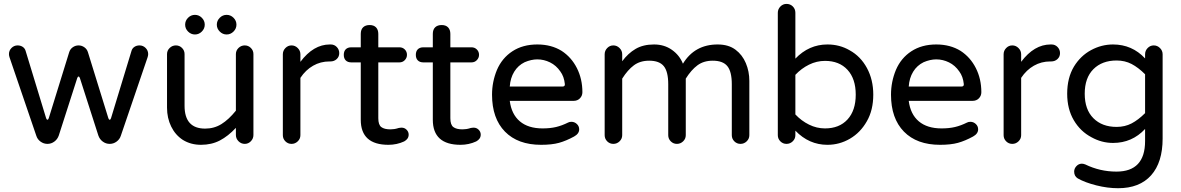

<svg xmlns="http://www.w3.org/2000/svg" viewBox="-20 -739 6115 994"><path d="M168 -36.1 29.3 -442.4Q26.4 -451.2 26.4 -459Q26.4 -477.5 39.6 -490.7Q52.7 -503.9 71.3 -503.9Q85.9 -503.9 97.2 -496.6Q108.4 -489.3 112.3 -476.6L218.8 -127Q221.7 -119.1 225.6 -119.1Q229.5 -119.1 232.4 -127L337.9 -467.8Q342.8 -484.4 356.4 -494.1Q370.1 -503.9 386.7 -503.9Q403.3 -503.9 417 -494.1Q430.7 -484.4 435.5 -467.8L541 -127Q543.9 -119.1 547.9 -119.1Q551.8 -119.1 554.7 -127L661.1 -476.6Q665 -489.3 676.3 -496.6Q687.5 -503.9 702.1 -503.9Q720.7 -503.9 733.9 -490.7Q747.1 -477.5 747.1 -459Q747.1 -451.2 744.1 -442.4L605.5 -36.1Q599.6 -17.6 583.5 -5.9Q567.4 5.9 547.9 5.9Q528.3 5.9 512.2 -5.9Q496.1 -17.6 489.3 -37.1L393.6 -335Q390.6 -342.8 386.7 -342.8Q382.8 -342.8 379.9 -335L284.2 -37.1Q277.3 -17.6 261.2 -5.9Q245.1 5.9 225.6 5.9Q206.1 5.9 189.9 -5.9Q173.8 -17.6 168 -36.1Z M938.5 -611.3Q938.5 -631.8 953.6 -647Q968.8 -662.1 989.3 -662.1Q1009.8 -662.1 1024.9 -647Q1040 -631.8 1040 -611.3Q1040 -590.8 1024.9 -575.7Q1009.8 -560.5 989.3 -560.5Q968.8 -560.5 953.6 -575.7Q938.5 -590.8 938.5 -611.3ZM1102.5 -611.3Q1102.5 -631.8 1117.7 -647Q1132.8 -662.1 1153.3 -662.1Q1173.8 -662.1 1189 -647Q1204.1 -631.8 1204.1 -611.3Q1204.1 -590.8 1189 -575.7Q1173.8 -560.5 1153.3 -560.5Q1132.8 -560.5 1117.7 -575.7Q1102.5 -590.8 1102.5 -611.3ZM926.8 -14.6Q887.7 -40 866.2 -84Q844.7 -127.9 844.7 -181.6V-459Q844.7 -477.5 858.4 -490.7Q872.1 -503.9 890.6 -503.9Q909.2 -503.9 922.4 -490.7Q935.5 -477.5 935.5 -459V-191.4Q935.5 -73.2 1042 -73.2Q1088.9 -73.2 1126.5 -96.7Q1164.1 -120.1 1201.2 -166V-459Q1201.2 -477.5 1214.8 -490.7Q1228.5 -503.9 1247.1 -503.9Q1265.6 -503.9 1278.8 -490.7Q1292 -477.5 1292 -459V-40Q1292 -21.5 1278.8 -7.8Q1265.6 5.9 1247.1 5.9Q1228.5 5.9 1214.8 -7.8Q1201.2 -21.5 1201.2 -40V-77.1Q1161.1 -34.2 1118.2 -11.7Q1075.2 10.7 1020.5 10.7Q967.8 10.7 926.8 -14.6Z M1444.3 -39.1V-458Q1444.3 -476.6 1457.5 -490.2Q1470.7 -503.9 1489.3 -503.9Q1507.8 -503.9 1521.5 -490.2Q1535.2 -476.6 1535.2 -458V-418.9Q1602.5 -508.8 1687.5 -508.8H1692.4Q1710.9 -508.8 1723.6 -495.6Q1736.3 -482.4 1736.3 -463.9Q1736.3 -445.3 1723.1 -433.1Q1710 -420.9 1690.4 -420.9H1685.5Q1639.6 -420.9 1601.1 -398.9Q1562.5 -377 1535.2 -335.9V-39.1Q1535.2 -20.5 1521.5 -7.3Q1507.8 5.9 1489.3 5.9Q1470.7 5.9 1457.5 -7.3Q1444.3 -20.5 1444.3 -39.1Z M2095.7 -42Q2095.7 -19.5 2072.3 -6.8Q2034.2 10.7 1991.2 10.7Q1847.7 10.7 1847.7 -119.1V-416H1798.8Q1780.3 -416 1770 -426.3Q1759.8 -436.5 1759.8 -455.1Q1759.8 -473.6 1770 -483.9Q1780.3 -494.1 1798.8 -494.1H1847.7V-563.5Q1847.7 -585.9 1859.9 -597.7Q1872.1 -609.4 1893.6 -609.4Q1915 -609.4 1926.8 -597.2Q1938.5 -585 1938.5 -563.5V-494.1H2047.9Q2064.5 -494.1 2075.7 -482.9Q2086.9 -471.7 2086.9 -455.1Q2086.9 -439.5 2075.7 -427.7Q2064.5 -416 2047.9 -416H1938.5V-127Q1938.5 -92.8 1954.1 -81.1Q1969.7 -69.3 2001 -69.3Q2021.5 -69.3 2040 -75.2Q2042 -75.2 2043 -76.2Q2052.7 -78.1 2059.6 -78.1Q2074.2 -78.1 2085 -67.4Q2095.7 -56.6 2095.7 -42Z M2468.8 -42Q2468.8 -19.5 2445.3 -6.8Q2407.2 10.7 2364.3 10.7Q2220.7 10.7 2220.7 -119.1V-416H2171.9Q2153.3 -416 2143.1 -426.3Q2132.8 -436.5 2132.8 -455.1Q2132.8 -473.6 2143.1 -483.9Q2153.3 -494.1 2171.9 -494.1H2220.7V-563.5Q2220.7 -585.9 2232.9 -597.7Q2245.1 -609.4 2266.6 -609.4Q2288.1 -609.4 2299.8 -597.2Q2311.5 -585 2311.5 -563.5V-494.1H2420.9Q2437.5 -494.1 2448.7 -482.9Q2460 -471.7 2460 -455.1Q2460 -439.5 2448.7 -427.7Q2437.5 -416 2420.9 -416H2311.5V-127Q2311.5 -92.8 2327.1 -81.1Q2342.8 -69.3 2374 -69.3Q2394.5 -69.3 2413.1 -75.2Q2415 -75.2 2416 -76.2Q2425.8 -78.1 2432.6 -78.1Q2447.3 -78.1 2458 -67.4Q2468.8 -56.6 2468.8 -42Z M2527.3 -249Q2527.3 -315.4 2552.7 -377Q2579.1 -438.5 2632.8 -473.6Q2686.5 -508.8 2761.7 -508.8Q2834 -508.8 2887.7 -475.6Q2938.5 -442.4 2966.8 -386.2Q2995.1 -330.1 2995.1 -261.7Q2995.1 -243.2 2982.4 -230Q2969.7 -216.8 2949.2 -216.8H2619.1Q2627.9 -147.5 2671.4 -110.8Q2714.8 -74.2 2789.1 -74.2Q2828.1 -74.2 2858.9 -81.5Q2889.6 -88.9 2920.9 -104.5Q2927.7 -108.4 2938.5 -108.4Q2954.1 -108.4 2966.3 -97.2Q2978.5 -85.9 2978.5 -69.3Q2978.5 -46.9 2952.1 -32.2Q2911.1 -9.8 2874 0.5Q2836.9 10.7 2781.2 10.7Q2661.1 10.7 2594.2 -57.6Q2527.3 -126 2527.3 -249ZM2904.3 -303.7Q2900.4 -342.8 2880.9 -369.1Q2859.4 -400.4 2827.6 -416Q2795.9 -431.6 2761.7 -431.6Q2730.5 -431.6 2696.3 -417Q2662.1 -400.4 2642.1 -367.7Q2622.1 -335 2619.1 -291H2892.6Q2905.3 -291 2904.3 -303.7Z M3859.4 -320.3V-39.1Q3859.4 -20.5 3845.7 -7.3Q3832 5.9 3813.5 5.9Q3794.9 5.9 3781.7 -7.3Q3768.6 -20.5 3768.6 -39.1V-302.7Q3768.6 -368.2 3745.6 -396.5Q3722.7 -424.8 3669.9 -424.8Q3623 -424.8 3590.8 -400.9Q3558.6 -377 3530.3 -332V-39.1Q3530.3 -20.5 3516.6 -7.3Q3502.9 5.9 3484.4 5.9Q3465.8 5.9 3452.6 -7.3Q3439.5 -20.5 3439.5 -39.1V-302.7Q3439.5 -368.2 3416.5 -396.5Q3393.6 -424.8 3340.8 -424.8Q3293.9 -424.8 3261.7 -400.9Q3229.5 -377 3201.2 -332V-39.1Q3201.2 -20.5 3187.5 -7.3Q3173.8 5.9 3155.3 5.9Q3136.7 5.9 3123.5 -7.3Q3110.4 -20.5 3110.4 -39.1V-458Q3110.4 -476.6 3123.5 -490.2Q3136.7 -503.9 3155.3 -503.9Q3173.8 -503.9 3187.5 -490.2Q3201.2 -476.6 3201.2 -458V-421.9Q3231.4 -462.9 3270.5 -485.8Q3309.6 -508.8 3366.2 -508.8Q3418.9 -508.8 3458.5 -481Q3498 -453.1 3515.6 -409.2Q3576.2 -508.8 3695.3 -508.8Q3752 -508.8 3788.1 -481.4Q3823.2 -455.1 3841.3 -412.1Q3859.4 -369.1 3859.4 -320.3Z M4097.7 -62.5V-39.1Q4097.7 -20.5 4084 -7.3Q4070.3 5.9 4051.8 5.9Q4033.2 5.9 4020 -7.3Q4006.8 -20.5 4006.8 -39.1V-672.9Q4006.8 -691.4 4020 -705.1Q4033.2 -718.8 4051.8 -718.8Q4071.3 -718.8 4084.5 -705.6Q4097.7 -692.4 4097.7 -672.9V-435.5Q4168 -508.8 4263.7 -508.8Q4327.1 -508.8 4378.9 -478.5Q4435.5 -447.3 4468.3 -386.7Q4501 -326.2 4501 -249Q4501 -168.9 4467.8 -111.3Q4434.6 -52.7 4380.4 -21Q4326.2 10.7 4263.7 10.7Q4168 10.7 4097.7 -62.5ZM4410.2 -249Q4410.2 -331.1 4367.7 -377.4Q4325.2 -423.8 4251 -423.8Q4208 -423.8 4168.5 -404.3Q4128.9 -384.8 4097.7 -351.6V-146.5Q4128.9 -113.3 4168.5 -93.8Q4208 -74.2 4251 -74.2Q4325.2 -74.2 4367.7 -120.6Q4410.2 -167 4410.2 -249Z M4592.8 -249Q4592.8 -315.4 4618.2 -377Q4644.5 -438.5 4698.2 -473.6Q4752 -508.8 4827.1 -508.8Q4899.4 -508.8 4953.1 -475.6Q5003.9 -442.4 5032.2 -386.2Q5060.5 -330.1 5060.5 -261.7Q5060.5 -243.2 5047.9 -230Q5035.2 -216.8 5014.6 -216.8H4684.6Q4693.4 -147.5 4736.8 -110.8Q4780.3 -74.2 4854.5 -74.2Q4893.6 -74.2 4924.3 -81.5Q4955.1 -88.9 4986.3 -104.5Q4993.2 -108.4 5003.9 -108.4Q5019.5 -108.4 5031.7 -97.2Q5043.9 -85.9 5043.9 -69.3Q5043.9 -46.9 5017.6 -32.2Q4976.6 -9.8 4939.5 0.5Q4902.3 10.7 4846.7 10.7Q4726.6 10.7 4659.7 -57.6Q4592.8 -126 4592.8 -249ZM4969.7 -303.7Q4965.8 -342.8 4946.3 -369.1Q4924.8 -400.4 4893.1 -416Q4861.3 -431.6 4827.1 -431.6Q4795.9 -431.6 4761.7 -417Q4727.5 -400.4 4707.5 -367.7Q4687.5 -335 4684.6 -291H4958Q4970.7 -291 4969.7 -303.7Z M5175.8 -39.1V-458Q5175.8 -476.6 5189 -490.2Q5202.1 -503.9 5220.7 -503.9Q5239.3 -503.9 5252.9 -490.2Q5266.6 -476.6 5266.6 -458V-418.9Q5334 -508.8 5418.9 -508.8H5423.8Q5442.4 -508.8 5455.1 -495.6Q5467.8 -482.4 5467.8 -463.9Q5467.8 -445.3 5454.6 -433.1Q5441.4 -420.9 5421.9 -420.9H5417Q5371.1 -420.9 5332.5 -398.9Q5293.9 -377 5266.6 -335.9V-39.1Q5266.6 -20.5 5252.9 -7.3Q5239.3 5.9 5220.7 5.9Q5202.1 5.9 5189 -7.3Q5175.8 -20.5 5175.8 -39.1Z M5559.6 184.6Q5541 172.9 5541 149.4Q5541 133.8 5552.7 121.1Q5564.5 108.4 5581.1 108.4Q5588.9 108.4 5598.6 112.3Q5674.8 149.4 5759.8 149.4Q5908.2 149.4 5908.2 -8.8V-71.3Q5840.8 1 5742.2 1Q5683.6 1 5630.9 -28.3Q5573.2 -58.6 5539.1 -116.7Q5504.9 -174.8 5504.9 -253.9Q5504.9 -335.9 5540 -394.5Q5574.2 -450.2 5628.4 -479.5Q5682.6 -508.8 5742.2 -508.8Q5840.8 -508.8 5908.2 -436.5V-458Q5908.2 -476.6 5921.4 -490.2Q5934.6 -503.9 5953.1 -503.9Q5971.7 -503.9 5985.4 -490.2Q5999 -476.6 5999 -458V-21.5Q5999 101.6 5939.5 168.5Q5879.9 235.4 5768.6 235.4Q5713.9 235.4 5655.8 220.7Q5597.7 206.1 5559.6 184.6ZM5908.2 -153.3V-354.5Q5873 -389.6 5838.4 -407.7Q5803.7 -425.8 5760.7 -425.8Q5685.5 -425.8 5640.6 -380.9Q5595.7 -335.9 5595.7 -253.9Q5595.7 -171.9 5640.6 -127Q5685.5 -82 5760.7 -82Q5803.7 -82 5838.4 -100.1Q5873 -118.2 5908.2 -153.3Z"/></svg>

Font: jf-openhuninn-1.0
Style: Regular
Weight: 400
Designer: [Kosugi Maru]
      Designed by Motoya company      

      [Varela Round]
      Joe Prince(Latin component); Avraham Co
Foundry: justfont CO.,LTD.
Version: 1.0